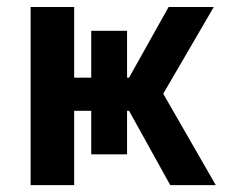

<svg xmlns="http://www.w3.org/2000/svg" viewBox="-20 -540 692 560"><path d="M69.3 0V-519.5H196.3V-313.5H246.1V-450.2H350.6V-313.5H356.4L471.7 -519.5H603.5L456.1 -266.6L609.4 0H476.6L356.4 -216.8H350.6V-89.8H246.1V-216.8H196.3V0Z"/></svg>

Font: GenEi M Gothic v2 Bold
Style: Regular
Weight: 700
Version: Version 2.0